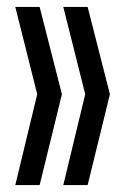

<svg xmlns="http://www.w3.org/2000/svg" viewBox="-20 -622 360 552"><path d="M87 -351 24 -90H94L158 -351L94 -602H24ZM225 -351 162 -90H232L296 -351L232 -602H162Z"/></svg>

Font: Bebas Neue Regular two
Style: Regular2
Weight: 400
Designer: Ryoichi Tsunekawa & LGV (GE)
Foundry: Free Software Foundation, Inc.
Version: Version 1.003 August 13, 2016